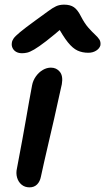

<svg xmlns="http://www.w3.org/2000/svg" viewBox="-20 -795 452 826"><path d="M107 11Q87 11 73 -0.5Q59 -12 53.5 -31Q48 -50 53 -71Q67 -145 76.5 -196.5Q86 -248 92.5 -286Q99 -324 105 -357.5Q111 -391 118 -428Q122 -449 134.5 -466.5Q147 -484 164 -494Q181 -504 199 -504Q223 -504 237.5 -486Q252 -468 246 -433Q241 -412 232.5 -372.5Q224 -333 213 -284.5Q202 -236 190.5 -187.5Q179 -139 170 -98.5Q161 -58 156 -35Q152 -14 139.5 -1.5Q127 11 107 11ZM75 -566Q60 -566 49.5 -572Q39 -578 34 -588.5Q29 -599 31 -611Q32 -620 38.5 -629.5Q45 -639 66 -656.5Q87 -674 131 -706Q166 -731 186 -746Q206 -761 221 -768Q236 -775 256 -775Q282 -775 298 -764Q314 -753 328 -725Q344 -694 360.5 -675.5Q377 -657 389 -646Q401 -635 407.5 -625Q414 -615 412 -600Q408 -586 393.5 -577Q379 -568 360 -568Q334 -568 313.5 -577.5Q293 -587 272 -613Q251 -639 224 -689L263 -688Q211 -643 178.5 -618Q146 -593 127 -582Q108 -571 96.5 -568.5Q85 -566 75 -566Z"/></svg>

Font: Shantell Sans Medium
Style: Italic
Weight: 500
Italic angle: -11°
Designer: Stephen Nixon, Anya Danilova, Shantell Martin
Foundry: Arrow Type
Version: Version 1.011;[c5ecc13dd]